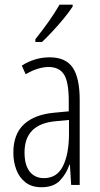

<svg xmlns="http://www.w3.org/2000/svg" viewBox="-20 -784 425 814"><path d="M190.4 -541Q258.3 -541 288.1 -497.6Q317.9 -454.1 317.9 -359.4V0H281.7L276.4 -85.9H274.4Q261.2 -46.9 234.1 -18.6Q207 9.8 155.8 9.8Q114.3 9.8 87.9 -11Q61.5 -31.7 49.1 -64.9Q36.6 -98.1 36.6 -136.7Q36.6 -215.8 81.8 -257.3Q127 -298.8 210.4 -306.2L271.5 -312V-356.9Q271.5 -436 251.5 -468Q231.4 -500 185.5 -500Q166 -500 141.6 -492.9Q117.2 -485.8 88.9 -469.2L72.3 -505.9Q127.9 -541 190.4 -541ZM272.5 -275.4 214.8 -270Q84 -257.8 84 -137.7Q84 -84 106 -56.4Q127.9 -28.8 166.5 -28.8Q221.7 -28.8 247.1 -80.3Q272.5 -131.8 272.5 -217.3ZM288.1 -764.2V-756.3Q272.9 -732.9 250 -705.1Q227.1 -677.2 202.4 -650.9Q177.7 -624.5 158.2 -606H129.9V-617.7Q161.6 -657.7 186.3 -692.4Q210.9 -727.1 232.4 -764.2Z"/></svg>

Font: Open Sans Condensed Light
Style: Regular
Weight: 300
Width: 3
Designer: Monotype Design Team
Foundry: Monotype Imaging Inc.
Version: Version 3.003; ttfautohint (v1.8.4)